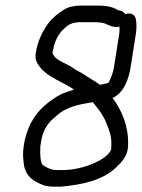

<svg xmlns="http://www.w3.org/2000/svg" viewBox="-20 -659 520 704"><path d="M320.2 -284.1C337.7 -263.3 357.3 -238.8 367.8 -212.9C378.5 -186.5 389.3 -162.2 388.3 -130.4L387.7 -114.2C387.6 -111.2 387.4 -110 386.7 -108.6C380.4 -94.7 364.7 -82.1 349.9 -73.5C313.7 -52.6 262 -35.5 210.1 -35.5H188.6C166.5 -35.5 155.4 -43 138 -52.6C127.6 -62.6 126.5 -91.4 127.9 -122.7L131.2 -143C136.8 -178.7 154.1 -205.8 174.2 -223.2L192.1 -238.7C216.9 -260 250 -271.7 288.4 -278.7L304.4 -281.6C309.9 -282.6 315.9 -283.5 320.2 -284.1ZM458.8 -412 478.2 -535C481.3 -554.2 480.9 -573.7 478.2 -588.8C474.6 -608.6 455.2 -613.4 439.6 -606.8C433.5 -616.8 422.1 -620.8 413.3 -621.5C412.9 -621.6 412.4 -621.9 410.9 -622.9C390.8 -634.9 368.1 -638.5 338.1 -638.5H276.1C253.5 -638.5 229 -633.6 213.2 -623C193.4 -609.8 172.6 -594.5 155.5 -571.1C136 -544.3 118 -508.4 111.3 -466C107.5 -442.2 114.3 -429.2 125.5 -414.5C156.1 -374.3 210.5 -358.8 247.2 -333.4C248.6 -332.4 248.8 -332.3 251.2 -330.8C241.3 -327.7 232.4 -324.1 222.5 -320.8C196.1 -311.8 176.7 -298 157.7 -283.4C113.8 -249.7 86.1 -209.1 70.4 -144C70.3 -143.8 70.2 -143.3 70.2 -143L66.8 -122C63.2 -98.8 64.4 -79.5 67.2 -58.8C69.9 -28.1 89.3 -3.2 113.6 8.4L130.5 16.5C144.1 23 159.5 25.5 179 25.5H202C202.2 25.5 202.7 25.5 203.1 25.4C276.2 18.9 355.1 3.6 405.3 -44.6C423.3 -61.9 446.9 -84.3 449.6 -121.2C451.1 -151.1 447.7 -174.6 442.6 -195.6C432.9 -235.6 415.1 -269.8 392.6 -299.8C433.3 -317.7 451.7 -367.3 458.8 -412ZM175.2 -478C180 -508.2 195.7 -536.4 212.6 -552C229.8 -567.9 239.8 -575.1 267.9 -577.5H329.5C343.8 -577.5 350.8 -576.5 362 -573.8C368.6 -572.2 394.3 -555.1 418 -561.4C418.5 -552.9 418.5 -543 417.2 -535L397.8 -412C394.6 -391.8 385.9 -369.7 377.8 -355.8C374.9 -353.8 359.4 -350.1 346.4 -348.2C326.4 -362.9 304.7 -374.2 286.9 -386.6C277.4 -393.2 259.2 -401.3 249.6 -408.4C231.1 -422.2 204.3 -431.4 188.3 -443.3C181.5 -448.7 171.6 -461.7 172.3 -466C172.9 -470 174.6 -474 175.2 -478Z"/></svg>

Font: CiSf OpenHand
Style: BdObl
Weight: 400
Foundry: Cannot Into Space Fonts
Version: Version 0.7892